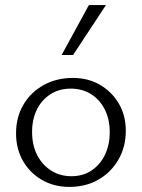

<svg xmlns="http://www.w3.org/2000/svg" viewBox="-20 -726 557 754"><path d="M252 8Q192 8 144.5 -19.5Q97 -47 70 -94.5Q43 -142 43 -202Q43 -266 72 -315Q101 -364 151.5 -392Q202 -420 266 -420Q326 -420 372.5 -393Q419 -366 446.5 -319.5Q474 -273 474 -212Q474 -149 445 -99Q416 -49 366.5 -20.5Q317 8 252 8ZM260 -34Q307 -34 341 -57.5Q375 -81 393 -120Q411 -159 411 -206Q411 -258 391 -297Q371 -336 336.5 -357Q302 -378 258 -378Q212 -378 177.5 -355.5Q143 -333 124.5 -295Q106 -257 106 -208Q106 -156 126 -117Q146 -78 181 -56Q216 -34 260 -34ZM222 -510 329 -706H396L267 -510Z"/></svg>

Font: Ysabeau Office Light
Style: Regular
Weight: 300
Designer: Christian Thalmann (Catharsis Fonts)
Version: Version 2.001;gftools[0.9.30]; featfreeze: tnum,lnum,ss02